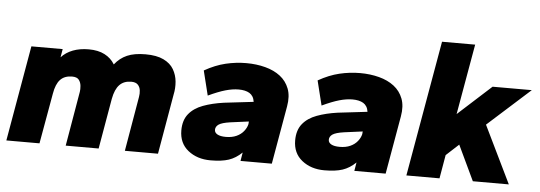

<svg xmlns="http://www.w3.org/2000/svg" viewBox="-46 -800 2646 941"><g transform="rotate(5 1276.5 -329.0)"><path d="M9 0 91 -470H245L238 -429Q261 -454 295 -467Q329 -480 373 -480Q419 -480 451 -463.5Q483 -447 501 -417Q526 -449 561.5 -464.5Q597 -480 652 -480Q707 -480 741 -463.5Q775 -447 791 -419.5Q807 -392 810 -359.5Q813 -327 806 -295L755 0H592L638 -269Q641 -285 639 -301.5Q637 -318 626.5 -329Q616 -340 594 -340Q558 -340 536.5 -318Q515 -296 506 -248L463 0H301L347 -269Q349 -281 347.5 -298Q346 -315 336.5 -327.5Q327 -340 303 -340Q266 -340 245 -318Q224 -296 216 -248L172 0Z M1014 10Q948 10 903.5 -25.5Q859 -61 859 -124Q859 -174 884 -205Q909 -236 953.5 -252.5Q998 -269 1055 -277L1200 -294Q1198 -309 1191.5 -319.5Q1185 -330 1175 -336Q1165 -342 1151.5 -345Q1138 -348 1122 -348Q1092 -348 1057 -338Q1022 -328 973 -305L943 -426Q996 -456 1046.5 -468Q1097 -480 1148 -480Q1198 -480 1241.5 -468.5Q1285 -457 1315.5 -433.5Q1346 -410 1360 -373.5Q1374 -337 1365 -286L1315 0H1161L1168 -42Q1138 -13 1103.5 -1.5Q1069 10 1014 10ZM1079 -111Q1109 -111 1131 -121Q1153 -131 1166.5 -148Q1180 -165 1184 -183L1185 -196L1094 -184Q1053 -178 1038 -167.5Q1023 -157 1023 -141Q1023 -127 1037.5 -119Q1052 -111 1079 -111Z M1574 10Q1508 10 1463.5 -25.5Q1419 -61 1419 -124Q1419 -174 1444 -205Q1469 -236 1513.5 -252.5Q1558 -269 1615 -277L1760 -294Q1758 -309 1751.5 -319.5Q1745 -330 1735 -336Q1725 -342 1711.5 -345Q1698 -348 1682 -348Q1652 -348 1617 -338Q1582 -328 1533 -305L1503 -426Q1556 -456 1606.5 -468Q1657 -480 1708 -480Q1758 -480 1801.5 -468.5Q1845 -457 1875.5 -433.5Q1906 -410 1920 -373.5Q1934 -337 1925 -286L1875 0H1721L1728 -42Q1698 -13 1663.5 -1.5Q1629 10 1574 10ZM1639 -111Q1669 -111 1691 -121Q1713 -131 1726.5 -148Q1740 -165 1744 -183L1745 -196L1654 -184Q1613 -178 1598 -167.5Q1583 -157 1583 -141Q1583 -127 1597.5 -119Q1612 -111 1639 -111Z M1977 0 2094 -668H2257L2196 -321L2360 -470H2553L2344 -282L2481 0H2304L2222 -173L2160 -116L2140 0Z"/></g></svg>

Font: Gantari ExtraBold
Style: Italic
Weight: 800
Italic angle: -10°
Designer: Anugrah Pasau
Foundry: Lafontype
Version: Version 1.000